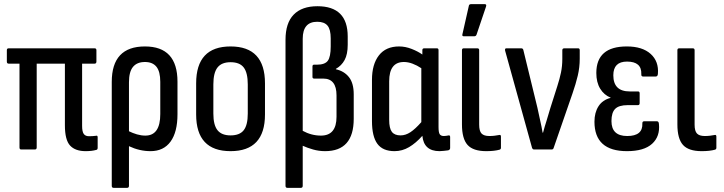

<svg xmlns="http://www.w3.org/2000/svg" viewBox="-20 -721 3490 926"><path d="M393 8Q343 8 318 -19Q293 -46 293 -117V-414H157V-10Q157 0 148 0H82Q74 0 74 -10V-414H22Q13 -414 13 -424V-479Q13 -488 22 -488H436Q445 -488 445 -479V-424Q445 -414 436 -414H376V-114Q376 -86 384 -75Q392 -64 409 -64Q418 -64 426 -64.5Q434 -65 442 -66Q451 -69 451 -59V-8Q451 1 444 2Q423 8 393 8Z M528 185Q519 185 519 175V-326Q519 -497 679 -497Q836 -497 836 -327V-170Q836 -84 802.5 -38Q769 8 706 8Q653 8 602 -16V175Q602 185 593 185ZM602 -324V-88Q620 -79 640.5 -73Q661 -67 681 -67Q753 -67 753 -171V-326Q753 -376 734.5 -399Q716 -422 679 -422Q641 -422 621.5 -398.5Q602 -375 602 -324Z M1092 8Q926 8 926 -169V-319Q926 -497 1092 -497Q1258 -497 1258 -319V-169Q1258 8 1092 8ZM1092 -68Q1136 -68 1155.5 -93Q1175 -118 1175 -173V-314Q1175 -370 1155.5 -395.5Q1136 -421 1092 -421Q1049 -421 1029 -395.5Q1009 -370 1009 -314V-173Q1009 -118 1029 -93Q1049 -68 1092 -68Z M1366 185Q1357 185 1357 175V-529Q1357 -610 1396.5 -650.5Q1436 -691 1511 -691Q1657 -691 1657 -545V-505Q1657 -459 1642 -431.5Q1627 -404 1600 -389V-387Q1640 -378 1663 -349Q1686 -320 1686 -266V-148Q1686 8 1548 8Q1518 8 1490 0Q1462 -8 1440 -18V175Q1440 185 1431 185ZM1440 -534V-90Q1482 -67 1528 -67Q1603 -67 1603 -158V-261Q1603 -342 1539 -342H1495Q1487 -342 1487 -350V-400Q1487 -409 1494 -409H1508Q1547 -409 1561 -428Q1575 -447 1575 -497V-536Q1575 -579 1559.5 -597.5Q1544 -616 1510 -616Q1440 -616 1440 -534Z M1883 8Q1826 8 1800 -27.5Q1774 -63 1774 -137V-336Q1774 -411 1807.5 -454Q1841 -497 1905 -497Q1935 -497 1965.5 -485Q1996 -473 2017 -458V-479Q2017 -488 2026 -488H2087Q2095 -488 2095 -479V-108Q2095 -83 2100.5 -74Q2106 -65 2121 -65Q2127 -65 2132.5 -66Q2138 -67 2144 -68Q2151 -69 2151 -60V-7Q2151 1 2142 4Q2133 5 2121 6.5Q2109 8 2100 8Q2024 8 2017 -66Q1986 -31 1953 -11.5Q1920 8 1883 8ZM1857 -143Q1857 -102 1870 -85Q1883 -68 1912 -68Q1936 -68 1959.5 -83.5Q1983 -99 2012 -132V-392Q1991 -406 1969.5 -414Q1948 -422 1928 -422Q1857 -422 1857 -329Z M2325 8Q2262 8 2235 -22Q2208 -52 2208 -121V-479Q2208 -488 2217 -488H2282Q2291 -488 2291 -479V-120Q2291 -89 2302.5 -77Q2314 -65 2340 -65Q2354 -65 2365.5 -66.5Q2377 -68 2388 -70Q2396 -72 2396 -62V-8Q2396 -1 2389 1Q2364 8 2325 8ZM2217 -546Q2208 -546 2210 -555L2241 -692Q2242 -701 2252 -701H2318Q2328 -701 2324 -689L2278 -553Q2275 -546 2267 -546Z M2556 0Q2549 0 2546 -8L2416 -477Q2414 -488 2422 -488H2494Q2502 -488 2504 -480L2572 -201Q2578 -171 2585 -141Q2592 -111 2597 -81H2599Q2607 -111 2616.5 -140.5Q2626 -170 2634 -199L2668 -306Q2679 -340 2685.5 -371Q2692 -402 2692 -437V-479Q2692 -488 2702 -488H2768Q2776 -488 2776 -479V-438Q2776 -396 2766.5 -356Q2757 -316 2741 -270L2650 -7Q2648 0 2640 0Z M3004 8Q2847 8 2847 -134Q2847 -178 2866.5 -208.5Q2886 -239 2925 -249V-250Q2893 -263 2874.5 -293.5Q2856 -324 2856 -369Q2856 -497 3003 -497Q3078 -497 3118 -461Q3158 -425 3153 -365Q3152 -352 3143 -352H3081Q3072 -352 3073 -364Q3075 -424 3004 -424Q2938 -424 2938 -358Q2938 -280 3017 -280H3057Q3065 -280 3065 -271V-224Q3065 -214 3057 -214H3008Q2965 -214 2947 -196Q2929 -178 2929 -137Q2929 -65 3005 -65Q3081 -65 3078 -126Q3078 -136 3086 -136H3149Q3157 -136 3158 -123Q3164 -63 3125 -27.5Q3086 8 3004 8Z M3364 8Q3301 8 3274 -22Q3247 -52 3247 -121V-479Q3247 -488 3256 -488H3321Q3330 -488 3330 -479V-120Q3330 -89 3341.5 -77Q3353 -65 3379 -65Q3393 -65 3404.5 -66.5Q3416 -68 3427 -70Q3435 -72 3435 -62V-8Q3435 -1 3428 1Q3403 8 3364 8Z"/></svg>

Font: Sofia Sans Condensed Medium
Style: Regular
Weight: 500
Designer: Botio Nikoltchev, Ani Petrova
Foundry: lettersoup
Version: Version 4.101; ttfautohint (v1.8.4.7-5d5b)